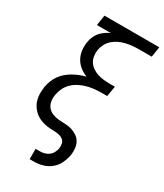

<svg xmlns="http://www.w3.org/2000/svg" viewBox="-231 -824 964 1128"><g transform="rotate(30 250.5 -260.0)"><path d="M170 215V145H199Q214 145 229.5 141Q245 137 258 127Q271 117 278.5 102.5Q286 88 289 73Q291 56 287.5 40.5Q284 25 272 16Q260 7 244 3.5Q228 0 211.5 0Q195 0 179 -1.5Q163 -3 147.5 -6.5Q132 -10 117.5 -16Q103 -22 90.5 -30.5Q78 -39 68 -50Q58 -61 50 -74Q42 -87 37.5 -101.5Q33 -116 31 -132Q29 -148 30 -164.5Q31 -181 33 -197Q37 -218 45 -239Q53 -260 66 -278.5Q79 -297 96.5 -312Q114 -327 134 -338.5Q154 -350 174.5 -358Q195 -366 217 -372Q191 -382 169.5 -399Q148 -416 134.5 -440Q121 -464 117.5 -493Q114 -522 119 -551Q122 -569 129.5 -587Q137 -605 149.5 -619.5Q162 -634 178 -645.5Q194 -657 212 -665H118L129 -735H501L490 -665H403Q382 -665 360.5 -663Q339 -661 317.5 -656Q296 -651 275.5 -641.5Q255 -632 237.5 -617Q220 -602 209.5 -582Q199 -562 195 -541Q192 -520 195 -499Q198 -478 208.5 -461.5Q219 -445 235.5 -433.5Q252 -422 271 -415.5Q290 -409 311.5 -406.5Q333 -404 354 -404H391L379 -334H342Q318 -334 293.5 -331.5Q269 -329 245 -322.5Q221 -316 198 -304.5Q175 -293 156 -275Q137 -257 126 -234Q115 -211 111 -187Q107 -165 110.5 -143Q114 -121 127 -105Q140 -89 160.5 -81Q181 -73 203 -71Q225 -69 248 -68.5Q271 -68 291.5 -61.5Q312 -55 329.5 -43Q347 -31 357 -12.5Q367 6 369 28Q371 50 368 72Q363 101 349.5 129.5Q336 158 312 178Q288 198 258 206.5Q228 215 199 215Z"/></g></svg>

Font: Iosevka Term Curly Oblique
Style: Regular
Weight: 400
Italic angle: -9°
Designer: Belleve Invis
Foundry: Belleve Invis
Version: Version 32.3.0